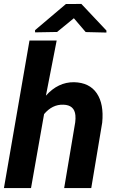

<svg xmlns="http://www.w3.org/2000/svg" viewBox="-22 -956 590 976"><path d="M211.4 -469.7Q273.4 -539.1 354.5 -538.1Q433.1 -536.1 470 -481.7Q506.8 -427.2 497.6 -333L441.9 0H304.2L360.4 -334.5Q362.8 -353.5 361.3 -369.6Q356.4 -422.4 299.8 -423.8Q244.1 -425.8 202.1 -376L135.7 0H-2L127.9 -750H266.1ZM519 -800.8V-790.5L413.6 -793L353.5 -863.3L268.1 -793.5L156.2 -791.5V-802.7L313 -935.5L391.6 -936Z"/></svg>

Font: RobotoInd
Style: Bold Italic
Weight: 700
Italic angle: -12°
Designer: Google
Version: Version 2.001150; 2014